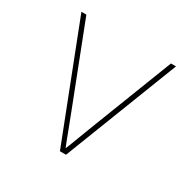

<svg xmlns="http://www.w3.org/2000/svg" viewBox="-127 -663 784 787"><g transform="rotate(30 265.5 -269.5)"><path d="M251.5 0 42 -539.1H65.4L210.9 -164.1Q225.6 -127 239.5 -89.4Q253.4 -51.8 268.6 -14.6H262.7Q277.8 -51.8 291.7 -89.4Q305.7 -127 320.3 -164.1L465.8 -539.1H489.7L280.3 0Z"/></g></svg>

Font: Inter 18pt Thin
Style: Regular
Weight: 250
Designer: Rasmus Andersson
Foundry: rsms
Version: Version 4.001;git-66647c0bb